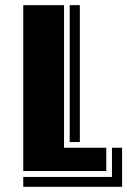

<svg xmlns="http://www.w3.org/2000/svg" viewBox="-20 -660 491 741"><path d="M451.2 61H69.8V22.9H412.1V-89.8H451.2ZM390.1 0H69.8V-640.1H227.1V-89.8H390.1ZM288.1 -111.8H249V-640.1H288.1Z"/></svg>

Font: Laconic
Style: Shadow
Weight: 900
Width: 6
Designer: Robby Woodard
Version: Version 1.000